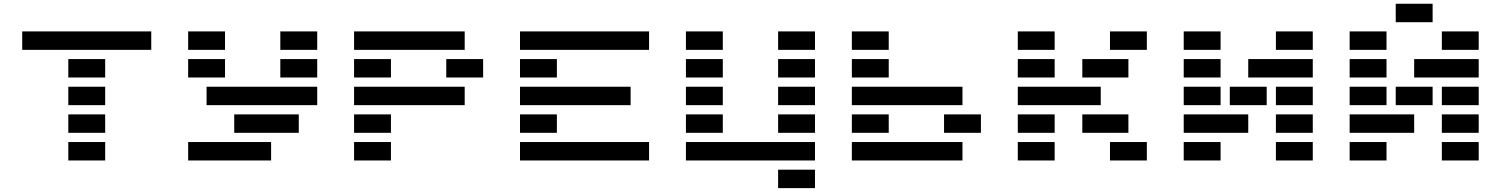

<svg xmlns="http://www.w3.org/2000/svg" viewBox="-20 -850 7950 1017"><path d="M341.8 0V-97.7H537.1V0ZM97.7 -585.9V-683.6H781.2V-585.9ZM341.8 -439.5V-537.1H537.1V-439.5ZM341.8 -293V-390.6H537.1V-293ZM341.8 -146.5V-244.1H537.1V-146.5Z M976.6 -585.9V-683.6H1171.9V-585.9ZM1464.8 -585.9V-683.6H1660.2V-585.9ZM976.6 -439.5V-537.1H1171.9V-439.5ZM1464.8 -439.5V-537.1H1660.2V-439.5ZM1660.2 -390.6V-293H1074.2V-390.6ZM1220.7 -146.5V-244.1H1562.5V-146.5ZM1416 -97.7V0H976.6V-97.7Z M1855.5 0V-97.7H2050.8V0ZM2441.4 -683.6V-585.9H1855.5V-683.6ZM1855.5 -439.5V-537.1H2050.8V-439.5ZM2343.8 -439.5V-537.1H2539.1V-439.5ZM1855.5 -293V-390.6H2441.4V-293ZM1855.5 -146.5V-244.1H2050.8V-146.5Z M3418 -97.7V0H2734.4V-97.7ZM2734.4 -585.9V-683.6H3418V-585.9ZM2734.4 -439.5V-537.1H2929.7V-439.5ZM2734.4 -293V-390.6H3320.3V-293ZM2734.4 -146.5V-244.1H2929.7V-146.5Z M3613.3 -585.9V-683.6H3808.6V-585.9ZM4101.6 -585.9V-683.6H4296.9V-585.9ZM3613.3 -439.5V-537.1H3808.6V-439.5ZM4101.6 -439.5V-537.1H4296.9V-439.5ZM3613.3 -293V-390.6H3808.6V-293ZM4101.6 -293V-390.6H4296.9V-293ZM3613.3 -146.5V-244.1H3808.6V-146.5ZM4101.6 -146.5V-244.1H4296.9V-146.5ZM4296.9 -97.7V0H3613.3V-97.7ZM4101.6 146.5V48.8H4296.9V146.5Z M4492.2 -585.9V-683.6H4687.5V-585.9ZM4492.2 -439.5V-537.1H4687.5V-439.5ZM4492.2 -293V-390.6H5078.1V-293ZM4492.2 -146.5V-244.1H4687.5V-146.5ZM4980.5 -146.5V-244.1H5175.8V-146.5ZM4492.2 0V-97.7H5078.1V0Z M5371.1 -585.9V-683.6H5566.4V-585.9ZM5859.4 -585.9V-683.6H6054.7V-585.9ZM5712.9 -439.5V-537.1H5957V-439.5ZM5371.1 -439.5V-537.1H5566.4V-439.5ZM5810.5 -390.6V-293H5371.1V-390.6ZM5712.9 -146.5V-244.1H5957V-146.5ZM5371.1 -146.5V-244.1H5566.4V-146.5ZM5371.1 0V-97.7H5566.4V0ZM5859.4 0V-97.7H6054.7V0Z M6933.6 -683.6V-585.9H6738.3V-683.6ZM6445.3 -683.6V-585.9H6250V-683.6ZM6933.6 -537.1V-439.5H6591.8V-537.1ZM6445.3 -537.1V-439.5H6250V-537.1ZM6933.6 -390.6V-293H6738.3V-390.6ZM6689.5 -390.6V-293H6494.1V-390.6ZM6445.3 -390.6V-293H6250V-390.6ZM6933.6 -244.1V-146.5H6738.3V-244.1ZM6250 -146.5V-244.1H6591.8V-146.5ZM6933.6 -97.7V0H6738.3V-97.7ZM6445.3 -97.7V0H6250V-97.7Z M7812.5 -683.6V-585.9H7617.2V-683.6ZM7324.2 -683.6V-585.9H7128.9V-683.6ZM7812.5 -537.1V-439.5H7470.7V-537.1ZM7324.2 -537.1V-439.5H7128.9V-537.1ZM7812.5 -390.6V-293H7617.2V-390.6ZM7568.4 -390.6V-293H7373V-390.6ZM7324.2 -390.6V-293H7128.9V-390.6ZM7812.5 -244.1V-146.5H7617.2V-244.1ZM7128.9 -146.5V-244.1H7470.7V-146.5ZM7812.5 -97.7V0H7617.2V-97.7ZM7324.2 -97.7V0H7128.9V-97.7ZM7373 -732.4V-830.1H7568.4V-732.4Z"/></svg>

Font: Trigram
Style: Regular
Weight: 400
Designer: GGBotNet
Foundry: GGBotNet
Version: 1.05